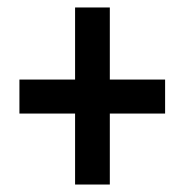

<svg xmlns="http://www.w3.org/2000/svg" viewBox="-20 -611 494 514"><path d="M181 -307H32V-398H181V-591H274V-398H422V-307H274V-117H181Z"/></svg>

Font: Noto Sans Sinhala ExtraCondensed SemiBold
Style: Regular
Weight: 600
Width: 2
Designer: Jelle Bosma - Monotype Design Team
Foundry: Monotype Imaging Inc.
Version: Version 2.006; ttfautohint (v1.8.4.7-5d5b)